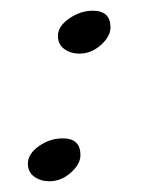

<svg xmlns="http://www.w3.org/2000/svg" viewBox="-20 -328 292 358"><path d="M72 10Q56 10 44 1.5Q32 -7 32 -23Q32 -41 52.5 -55.5Q73 -70 97 -70Q130 -70 130 -39Q130 -22 112 -6Q94 10 72 10ZM128 -228Q112 -228 100 -236.5Q88 -245 88 -261Q88 -279 109 -293.5Q130 -308 153 -308Q186 -308 186 -277Q186 -260 168 -244Q150 -228 128 -228Z"/></svg>

Font: Dancing Script
Style: Bold
Weight: 700
Designer: Pablo Impallari
Foundry: Pablo Impallari. www.impallari.com Igino Marini. www.ikern.com
Version: Version 1.002